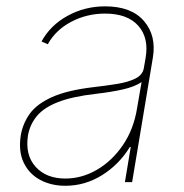

<svg xmlns="http://www.w3.org/2000/svg" viewBox="-20 -574 581 605"><path d="M186.1 11.4Q141.3 11.4 106.7 -7.1Q72.1 -25.6 54.9 -61.1Q37.6 -96.6 45.5 -147.7Q51.8 -184.7 73.7 -215.4Q95.5 -246.1 143.6 -267.9Q191.8 -289.8 277 -299.7Q315.3 -304 349.8 -309.7Q384.2 -315.3 407 -326.7Q429.7 -338.1 433.2 -359.4L438.9 -392Q449.6 -454.9 415.5 -493.1Q381.4 -531.2 311.1 -531.2Q253.6 -531.2 204.4 -505.3Q155.2 -479.4 130.7 -434.7L110.8 -443.2Q138.5 -494.3 192.8 -524.1Q247.2 -554 311.1 -554Q394.2 -554 433.8 -507.6Q473.4 -461.3 461.6 -392L396.3 0H373.6L392 -110.8H389.2Q355.1 -55.4 301.5 -22Q247.9 11.4 186.1 11.4ZM186.1 -11.4Q237.9 -11.4 285.7 -39.2Q333.5 -67.1 367.4 -117Q401.3 -166.9 411.9 -233L426.1 -315.3Q403.8 -300.4 366.7 -292.1Q329.5 -283.7 282.7 -278.4Q208.1 -269.9 163.4 -252.5Q118.6 -235.1 96.6 -208.8Q74.6 -182.5 68.2 -147.7Q58.6 -85.9 92 -48.7Q125.4 -11.4 186.1 -11.4Z"/></svg>

Font: Inter Thin  BETA
Style: Italic
Weight: 100
Italic angle: -9.39999°
Designer: Rasmus Andersson
Foundry: rsms
Version: Version 3.011;git-f93a4a705